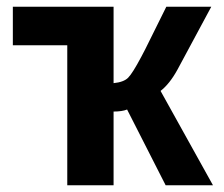

<svg xmlns="http://www.w3.org/2000/svg" viewBox="-20 -548 663 568"><path d="M179 0V-414H18V-528H316V-302Q346 -305 359 -318Q372 -331 398 -380Q406 -395 410 -403L472 -528H605L505 -342Q482 -300 455 -279L610 0H470L356 -224Q341 -218 316 -218V0Z"/></svg>

Font: Libra Sans
Style: Bold
Weight: 700
Foundry: Context Ltd
Version: Version 1.000